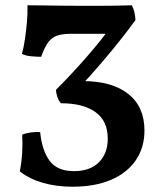

<svg xmlns="http://www.w3.org/2000/svg" viewBox="-20 -698 614 727"><path d="M255 9Q194 9 143 -5.5Q92 -20 55 -49Q62 -85 64 -120Q66 -155 64 -188Q78 -194 96.5 -196.5Q115 -199 132 -198Q139 -128 168 -89Q197 -50 260 -50Q321 -50 354.5 -83.5Q388 -117 388 -173Q388 -240 341.5 -273.5Q295 -307 211 -307Q202 -316 197 -331.5Q192 -347 192 -358Q253 -419 310 -484.5Q367 -550 413 -614L417 -570H248Q218 -570 197.5 -563.5Q177 -557 163 -538.5Q149 -520 136 -483Q118 -483 97.5 -485Q77 -487 63 -494Q70 -519 74.5 -550Q79 -581 82 -614.5Q85 -648 84 -678Q105 -678 140 -677.5Q175 -677 214.5 -676.5Q254 -676 286 -676Q319 -676 350.5 -676Q382 -676 414.5 -676.5Q447 -677 479 -678Q486 -665 489 -651.5Q492 -638 493 -622Q441 -551 382 -481Q323 -411 260 -345L293 -391Q404 -391 465.5 -342.5Q527 -294 527 -204Q527 -139 494 -91Q461 -43 400 -17Q339 9 255 9Z"/></svg>

Font: Vollkorn SemiBold
Style: Regular
Weight: 600
Designer: Friedrich Althausen
Foundry: Friedrich Althausen
Version: Version 5.000